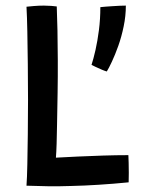

<svg xmlns="http://www.w3.org/2000/svg" viewBox="-20 -669 520 685"><path d="M74.5 -6.5Q76.5 -34 77.5 -82Q78.5 -130 79.2 -189.8Q80 -249.5 80 -313.5Q80 -378 79.2 -440.5Q78.5 -503 77.5 -556.2Q76.5 -609.5 74.5 -645Q83 -646 100.8 -647.5Q118.5 -649 136.5 -649Q148.5 -649 162.8 -648Q177 -647 182.5 -646Q184 -610.5 185 -560.8Q186 -511 186.2 -453.8Q186.5 -396.5 185.5 -337.5Q184.5 -278.5 183.5 -224Q183 -186.5 182 -155.8Q181 -125 179.5 -106.5Q214 -108.5 257.8 -110.5Q301.5 -112.5 348 -114Q394.5 -115.5 438 -115.5Q438.5 -106 439 -88.5Q439.5 -71 439.5 -52Q439.5 -33 439 -18.5Q383 -13 331.8 -9.8Q280.5 -6.5 234.5 -5.5Q192 -4 152.2 -4.5Q112.5 -5 74.5 -6.5ZM429 -649Q429 -612 421.2 -574.8Q413.5 -537.5 402 -505.2Q390.5 -473 379.2 -449Q368 -425 361 -414Q355 -415.5 343.8 -420.2Q332.5 -425 321.5 -430.2Q310.5 -435.5 306.5 -437.5Q313.5 -459 320.8 -491Q328 -523 333 -562Q338 -601 338 -643.5Q344 -644.5 356 -645.2Q368 -646 381.8 -647Q395.5 -648 408.2 -648.5Q421 -649 429 -649Z"/></svg>

Font: Grandstander Thin
Style: Regular
Weight: 400
Version: Version 1.200